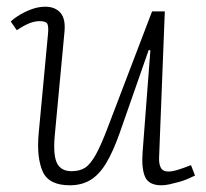

<svg xmlns="http://www.w3.org/2000/svg" viewBox="-20 -538 613 572"><path d="M12 -474Q24 -485 41 -495Q58 -505 77 -511.5Q96 -518 115 -518Q144 -518 160 -500Q176 -482 172 -442L143 -133Q138 -75 150 -51.5Q162 -28 193 -28Q217 -28 233 -38Q249 -48 265.5 -77.5Q282 -107 304 -166L433 -504H471L454 -70Q453 -50 459 -38.5Q465 -27 481 -27Q493 -27 509.5 -32Q526 -37 549 -46L561 -15Q553 -11 540.5 -5.5Q528 0 513.5 4Q499 8 485.5 11Q472 14 461 14Q423 14 412 -11.5Q401 -37 405 -87L428 -388L423 -389L337 -143Q317 -86 296 -51.5Q275 -17 249 -1.5Q223 14 188 14Q125 14 107 -27.5Q89 -69 95 -138L123 -437Q125 -457 121.5 -466Q118 -475 98 -475Q83 -475 67 -468.5Q51 -462 30 -448Z"/></svg>

Font: Literata 18pt ExtraLight
Style: Italic
Weight: 250
Italic angle: -2°
Designer: Latin by Veronika Burian and Jose Scaglione. Greek by Irene Vlachou. Cyrillic by Vera Evstafieva
Foundry: TypeTogether
Version: Version 3.103;gftools[0.9.29]